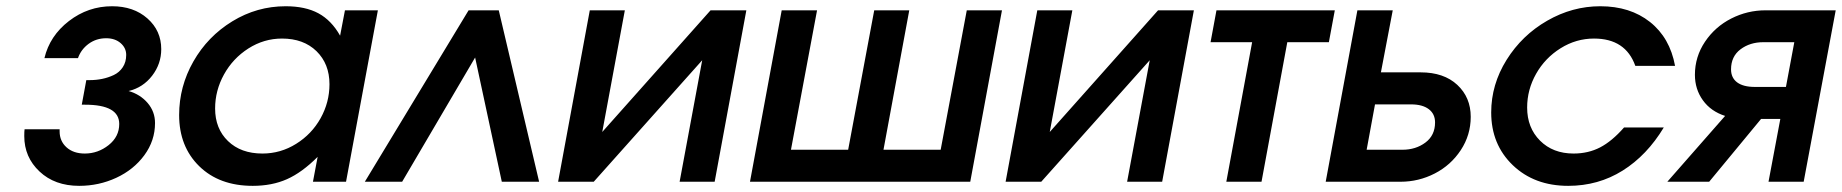

<svg xmlns="http://www.w3.org/2000/svg" viewBox="-20 -585 5929 618"><path d="M59.1 -168.9H171.9V-162.1Q171.9 -130.9 194.1 -110.8Q216.3 -90.8 252.9 -90.8Q295.4 -90.8 329.6 -117.9Q363.8 -145 363.8 -186Q363.8 -248 253.9 -248H243.2L257.8 -327.1H268.1Q289.6 -327.1 308.8 -331.1Q328.1 -335 346.2 -343.5Q364.3 -352.1 375.2 -368.7Q386.2 -385.3 386.2 -408.2Q386.2 -430.7 368.2 -446.3Q350.1 -461.9 321.8 -461.9Q289.6 -461.9 265.1 -443.8Q240.7 -425.8 231 -397.9H123Q140.1 -469.7 201.9 -517.3Q263.7 -564.9 340.8 -564.9Q410.2 -564.9 454.6 -525.6Q499 -486.3 499 -426.8Q499 -379.4 469.7 -341.3Q440.4 -303.2 394 -292Q431.6 -281.2 455.3 -253.4Q479 -225.6 479 -189Q479 -132.3 444.6 -85.4Q410.2 -38.6 354.2 -12.7Q298.3 13.2 234.9 13.2Q156.2 13.2 107.2 -33Q58.1 -79.1 58.1 -147Q58.1 -162.1 59.1 -168.9Z M987.3 0 1002.4 -80.1Q952.1 -29.8 903.8 -8.3Q855.5 13.2 793.5 13.2Q686 13.2 621.3 -50Q556.6 -113.3 556.6 -214.8Q556.6 -306.6 602.5 -387.2Q648.4 -467.8 727.8 -516.4Q807.1 -564.9 899.4 -564.9Q962.9 -564.9 1004.9 -542.2Q1046.9 -519.5 1074.7 -470.2L1090.3 -551.8H1196.3L1093.8 0ZM672.4 -235.8Q672.4 -170.9 713.9 -130.9Q755.4 -90.8 824.7 -90.8Q883.3 -90.8 933.3 -122.1Q983.4 -153.3 1012 -204.6Q1040.5 -255.9 1040.5 -314Q1040.5 -379.4 998.8 -420.2Q957 -460.9 887.7 -460.9Q829.6 -460.9 779.5 -429Q729.5 -397 700.9 -345.2Q672.4 -293.5 672.4 -235.8Z M1154.3 0 1488.3 -551.8H1585.4L1715.3 0H1595.2L1509.3 -399.9L1274.4 0Z M1776.4 0 1878.4 -551.8H1991.2L1918.5 -160.2L2267.1 -551.8H2382.3L2280.3 0H2167.5L2240.2 -391.1L1891.1 0Z M2394 0 2496.1 -551.8H2609.9L2525.9 -103H2710L2793.9 -551.8H2906.7L2823.7 -103H3007.8L3091.8 -551.8H3205.1L3103 0Z M3216.8 0 3318.8 -551.8H3431.6L3358.9 -160.2L3707.5 -551.8H3822.8L3720.7 0H3607.9L3680.7 -391.1L3331.5 0Z M3927.2 0 4010.3 -449.2H3876.5L3895.5 -551.8H4276.4L4257.3 -449.2H4123.5L4040.5 0Z M4378.9 -103H4494.1Q4537.1 -103 4568.1 -126.2Q4599.1 -149.4 4599.1 -190.9Q4599.1 -218.3 4578.9 -233.6Q4558.6 -249 4522 -249H4405.8ZM4247.1 0 4349.1 -551.8H4462.9L4424.8 -352.1H4552.7Q4627.4 -352.1 4670.7 -311.8Q4713.9 -271.5 4713.9 -209Q4713.9 -150.4 4681.9 -101.8Q4649.9 -53.2 4598.1 -26.6Q4546.4 0 4487.8 0Z M5207.5 -174.8H5335.4Q5281.2 -85 5202.9 -35.9Q5124.5 13.2 5027.8 13.2Q4918.5 13.2 4849.1 -53.5Q4779.8 -120.1 4779.8 -223.1Q4779.8 -313 4829.3 -392.3Q4878.9 -471.7 4960 -518.3Q5041 -564.9 5130.9 -564.9Q5227.1 -564.9 5291 -514.2Q5355 -463.4 5371.6 -373H5243.7Q5212.4 -460.9 5110.8 -460.9Q5053.2 -460.9 5003.2 -429.7Q4953.1 -398.4 4924.3 -347.4Q4895.5 -296.4 4895.5 -238.8Q4895.5 -173.8 4937 -132.3Q4978.5 -90.8 5044.9 -90.8Q5092.3 -90.8 5130.4 -110.6Q5168.5 -130.4 5207.5 -174.8Z M5728.5 -305.2 5755.4 -449.2H5655.8Q5612.8 -449.2 5582.3 -426.3Q5551.8 -403.3 5551.8 -361.8Q5551.8 -334.5 5571.5 -319.8Q5591.3 -305.2 5628.4 -305.2ZM5346.7 0 5532.7 -211.9Q5486.8 -226.6 5461.2 -262.2Q5435.5 -297.9 5435.5 -344.2Q5435.5 -402.3 5468 -450.7Q5500.5 -499 5552.5 -525.4Q5604.5 -551.8 5662.6 -551.8H5888.7L5785.6 0H5672.4L5710.4 -202.1H5648.4L5481.4 0Z"/></svg>

Font: Involve SemiBold Oblique
Style: Italic
Weight: 600
Italic angle: -10.5°
Designer: Stefan Peev
Foundry: Context Ltd.
Version: Version 1.001